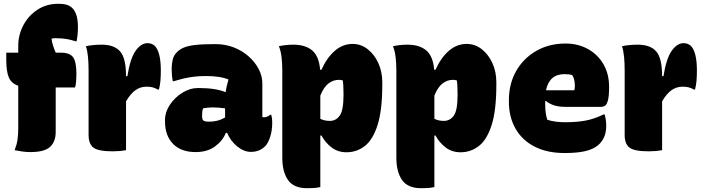

<svg xmlns="http://www.w3.org/2000/svg" viewBox="-20 -790 3710 1010"><path d="M273 -96Q273 -45 243.5 -17.5Q214 10 140 10Q118 10 97.5 7Q77 4 57 0Q68 -28 72 -54.5Q76 -81 76 -116V-339Q40 -351 26.5 -382.5Q13 -414 13 -475V-513H76V-549Q76 -606 102.5 -656.5Q129 -707 176.5 -738.5Q224 -770 286 -770Q317 -770 333.5 -764Q350 -758 361 -747Q390 -718 390 -647Q390 -609 383 -573H377Q353 -581 329 -585Q305 -589 271 -589Q267 -589 261.5 -588.5Q256 -588 251 -587Q253 -569 259 -550.5Q265 -532 273 -513H299Q347 -513 364.5 -489Q382 -465 382 -400Q382 -381 380.5 -362.5Q379 -344 375 -330H273Z M643 0Q609 6 572 6Q497 6 471.5 -13.5Q446 -33 446 -80V-420Q446 -457 443 -489.5Q440 -522 432 -547Q451 -551 471.5 -553Q492 -555 515 -555Q581 -555 612 -519.5Q643 -484 643 -389H650Q665 -483 693.5 -523Q722 -563 756 -563Q779 -563 795 -548Q826 -515 826 -419Q826 -389 824 -365.5Q822 -342 816 -319H810Q796 -327 783 -330.5Q770 -334 750 -334Q719 -334 693 -316Q667 -298 643 -257Z M1360 -351V-174Q1362 -173 1369 -173Q1386 -173 1401 -186H1407Q1409 -180 1410.5 -169Q1412 -158 1412 -144Q1412 -104 1401.5 -71Q1391 -38 1376 -22Q1359 -5 1340 2Q1321 9 1300 9Q1263 9 1227.5 -20Q1192 -49 1175 -91H1168Q1152 -50 1111.5 -20Q1071 10 1009 10Q933 10 890.5 -33Q848 -76 848 -151V-160Q848 -200 873.5 -238.5Q899 -277 939 -302Q979 -327 1023 -327Q1069 -327 1105 -321.5Q1141 -316 1167 -305Q1169 -321 1173 -338Q1177 -355 1182 -372Q1156 -382 1127 -386Q1098 -390 1065 -390Q1019 -390 979 -383.5Q939 -377 895 -363H889Q883 -393 883 -426Q883 -454 888.5 -476.5Q894 -499 910 -515Q926 -531 947.5 -540Q969 -549 1008 -553.5Q1047 -558 1113 -558Q1165 -558 1210 -540.5Q1255 -523 1288.5 -493Q1322 -463 1341 -426.5Q1360 -390 1360 -351ZM1043 -180Q1043 -162 1050 -156Q1057 -150 1079 -150Q1103 -150 1123 -155Q1143 -160 1164 -172V-220Q1130 -225 1097 -225Q1084 -225 1071.5 -223.5Q1059 -222 1048 -220Q1045 -210 1044 -201.5Q1043 -193 1043 -182Z M1447 -547Q1485 -555 1523 -555Q1586 -555 1622 -525Q1658 -495 1664 -423H1671Q1699 -486 1741 -522.5Q1783 -559 1835 -559Q1879 -559 1914.5 -531Q1950 -503 1970.5 -457.5Q1991 -412 1991 -357V-345Q1991 -209 1966 -131.5Q1941 -54 1898.5 -21.5Q1856 11 1803 11Q1757 11 1724 -14.5Q1691 -40 1671 -77H1665V194Q1648 198 1631 199Q1614 200 1595 200Q1525 200 1495 157Q1465 114 1465 39V-420Q1465 -457 1461 -490Q1457 -523 1447 -547ZM1762 -370Q1733 -370 1708 -351Q1683 -332 1665 -287V-165Q1687 -154 1715 -154Q1747 -154 1767 -181.5Q1787 -209 1787 -289V-297Q1787 -344 1783 -367Q1778 -369 1772.5 -369.5Q1767 -370 1762 -370Z M2047 -547Q2085 -555 2123 -555Q2186 -555 2222 -525Q2258 -495 2264 -423H2271Q2299 -486 2341 -522.5Q2383 -559 2435 -559Q2479 -559 2514.5 -531Q2550 -503 2570.5 -457.5Q2591 -412 2591 -357V-345Q2591 -209 2566 -131.5Q2541 -54 2498.5 -21.5Q2456 11 2403 11Q2357 11 2324 -14.5Q2291 -40 2271 -77H2265V194Q2248 198 2231 199Q2214 200 2195 200Q2125 200 2095 157Q2065 114 2065 39V-420Q2065 -457 2061 -490Q2057 -523 2047 -547ZM2362 -370Q2333 -370 2308 -351Q2283 -332 2265 -287V-165Q2287 -154 2315 -154Q2347 -154 2367 -181.5Q2387 -209 2387 -289V-297Q2387 -344 2383 -367Q2378 -369 2372.5 -369.5Q2367 -370 2362 -370Z M2955 -561Q3021 -561 3073 -532Q3125 -503 3154.5 -452Q3184 -401 3184 -334V-331Q3184 -284 3178 -262Q3172 -240 3163 -234Q3154 -228 3144 -228H2952Q2917 -228 2891.5 -237Q2866 -246 2852 -259L2848 -257V-240Q2848 -218 2850.5 -198Q2853 -178 2859 -160Q2898 -147 2953 -147Q3013 -147 3059.5 -155.5Q3106 -164 3155 -188H3161Q3165 -172 3167 -158Q3169 -144 3169 -129Q3169 -94 3158 -69Q3147 -44 3126 -26Q3101 -5 3059 5Q3017 15 2951 15Q2858 15 2792.5 -18.5Q2727 -52 2692 -113Q2657 -174 2657 -255V-263Q2657 -349 2695 -416Q2733 -483 2800.5 -522Q2868 -561 2955 -561ZM2949 -400Q2870 -400 2852 -315H3001Q3004 -324 3004 -339Q3004 -354 3001 -369Q2998 -384 2990 -395Q2974 -400 2949 -400Z M3463 0Q3429 6 3392 6Q3317 6 3291.5 -13.5Q3266 -33 3266 -80V-420Q3266 -457 3263 -489.5Q3260 -522 3252 -547Q3271 -551 3291.5 -553Q3312 -555 3335 -555Q3401 -555 3432 -519.5Q3463 -484 3463 -389H3470Q3485 -483 3513.5 -523Q3542 -563 3576 -563Q3599 -563 3615 -548Q3646 -515 3646 -419Q3646 -389 3644 -365.5Q3642 -342 3636 -319H3630Q3616 -327 3603 -330.5Q3590 -334 3570 -334Q3539 -334 3513 -316Q3487 -298 3463 -257Z"/></svg>

Font: Recursive Sn Csl St Blk
Style: Regular
Weight: 900
Version: Version 1.079;hotconv 1.0.112;makeotfexe 2.5.65598; ttfautoh